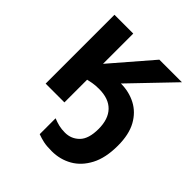

<svg xmlns="http://www.w3.org/2000/svg" viewBox="-212 -689 1077 1077"><g transform="rotate(45 326.5 -151.0)"><path d="M611 -40Q611 56 578 119Q545 182 490.5 213Q436 244 370 244Q329 244 304 238.5Q279 233 255 224V98Q277 107 299 112.5Q321 118 349 118Q399 118 433.5 83Q468 48 468 -30Q468 -108 428 -149.5Q388 -191 311 -191Q282 -191 260 -187Q238 -183 227 -180V0H78V-546H227V-306L434 -546H613L376 -299Q441 -299 494.5 -271Q548 -243 579.5 -186Q611 -129 611 -40Z"/></g></svg>

Font: Noto IKEA Latin
Style: Bold
Weight: 700
Designer: Monotype Design Team
Foundry: Monotype Imaging Inc.
Version: Version 1.0